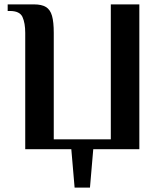

<svg xmlns="http://www.w3.org/2000/svg" viewBox="-20 -680 729 875"><path d="M320 175 305 0H95V-530Q95 -575 82.5 -602.5Q70 -630 25 -630H15V-660H135Q170 -660 189.5 -648Q209 -636 217 -608Q225 -580 225 -530V-45H485V-660H615V0H405L390 175Z"/></svg>

Font: El Messiri
Style: Regular
Weight: 400
Designer: Mohamed Gaber
Foundry: Kief Type Foundry
Version: Version 2.020